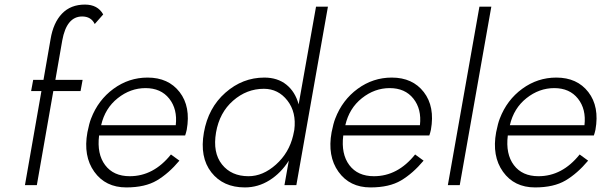

<svg xmlns="http://www.w3.org/2000/svg" viewBox="-20 -809 2627 839"><path d="M394 -704Q378 -737 339 -737Q271 -737 252 -632L222 -460H341L332 -411H213L141 0H89L161 -411H116L125 -460H170L201 -638Q213 -710 251 -749.5Q289 -789 351 -789Q407 -789 431 -746Z M748 -262Q756 -332 719.5 -378Q683 -424 616 -424Q550 -424 494.5 -380Q439 -336 422 -262ZM413 -217Q403 -136 439.5 -87.5Q476 -39 547 -39Q651 -39 727 -134L764 -107Q717 -51 665.5 -20.5Q614 10 532 10Q441 10 392 -58.5Q343 -127 362 -231Q370 -271 378 -291Q409 -372 476 -421Q543 -470 625 -470Q716 -470 765 -406.5Q814 -343 796 -242Q795 -237 792.5 -228Q790 -219 789 -217Z M1135 -470Q1193 -470 1231.5 -439Q1270 -408 1285 -353L1361 -780H1413L1275 0H1223L1242 -107Q1208 -53 1158 -21.5Q1108 10 1050 10Q955 10 903.5 -56Q852 -122 871 -230Q890 -338 965 -404Q1040 -470 1135 -470ZM924 -230Q909 -142 950 -90.5Q991 -39 1066 -39Q1129 -39 1186 -90Q1243 -141 1261 -217L1266 -241Q1276 -318 1236 -369.5Q1196 -421 1133 -421Q1058 -421 998.5 -369Q939 -317 924 -230Z M1815 -262Q1823 -332 1786.5 -378Q1750 -424 1683 -424Q1617 -424 1561.5 -380Q1506 -336 1489 -262ZM1480 -217Q1470 -136 1506.5 -87.5Q1543 -39 1614 -39Q1718 -39 1794 -134L1831 -107Q1784 -51 1732.5 -20.5Q1681 10 1599 10Q1508 10 1459 -58.5Q1410 -127 1429 -231Q1437 -271 1445 -291Q1476 -372 1543 -421Q1610 -470 1692 -470Q1783 -470 1832 -406.5Q1881 -343 1863 -242Q1862 -237 1859.5 -228Q1857 -219 1856 -217Z M2075 -780H2127L1989 0H1937Z M2534 -262Q2542 -332 2505.5 -378Q2469 -424 2402 -424Q2336 -424 2280.5 -380Q2225 -336 2208 -262ZM2199 -217Q2189 -136 2225.5 -87.5Q2262 -39 2333 -39Q2437 -39 2513 -134L2550 -107Q2503 -51 2451.5 -20.5Q2400 10 2318 10Q2227 10 2178 -58.5Q2129 -127 2148 -231Q2156 -271 2164 -291Q2195 -372 2262 -421Q2329 -470 2411 -470Q2502 -470 2551 -406.5Q2600 -343 2582 -242Q2581 -237 2578.5 -228Q2576 -219 2575 -217Z"/></svg>

Font: Renner* Light
Style: Light Italic
Weight: 300
Italic angle: -10°
Version: Version 003.000 ; ttfautohint (v0.97) -l 8 -r 50 -G 200 -x 1